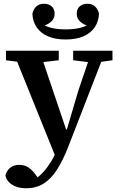

<svg xmlns="http://www.w3.org/2000/svg" viewBox="-20 -766 632 1026"><path d="M119 240Q88 240 64 230.5Q40 221 26 205.5Q12 190 9 171Q16 145 35 130Q54 115 83 115Q109 115 129 127Q149 139 166 162L192 197L160 202L167 192Q192 175 213.5 151Q235 127 253.5 96.5Q272 66 286 30L307 -21L323 -26L399 -283L471 -495H544L346 15Q317 90 285 140Q253 190 213 215Q173 240 119 240ZM280 80 48 -495H191L333 -75L357 -65ZM12 -444V-495H294V-444L184 -431H112ZM371 -444V-495H581V-444L495 -432H468ZM331 -555Q275 -555 236 -572Q197 -589 176 -620Q155 -651 153 -692Q158 -716 173.5 -731Q189 -746 215 -746Q240 -746 256 -732Q272 -718 272 -692Q272 -668 254 -651Q236 -634 209 -627L198 -642Q222 -625 254.5 -617Q287 -609 331 -609Q375 -609 407.5 -617Q440 -625 464 -642L453 -627Q426 -634 408 -651Q390 -668 390 -692Q390 -718 406 -732Q422 -746 447 -746Q473 -746 488.5 -731Q504 -716 509 -692Q507 -651 486 -620Q465 -589 426 -572Q387 -555 331 -555Z"/></svg>

Font: Source Serif 4 SemiBold
Style: Regular
Weight: 600
Designer: Frank Grießhammer
Foundry: Adobe Systems Incorporated
Version: Version 4.004;hotconv 1.0.116;makeotfexe 2.5.65601